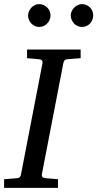

<svg xmlns="http://www.w3.org/2000/svg" viewBox="-35 -911 472 931"><path d="M292 -624Q282.2 -623 278.3 -618.4Q274.4 -613.8 272 -604L168 -65.9Q166.5 -58.6 170.4 -53.2Q174.3 -47.9 188 -46.9L246.1 -42V0H-15.1V-42L47.9 -46.9Q57.1 -47.9 61.3 -52.5Q65.4 -57.1 66.9 -65.9L170.9 -604Q172.4 -612.3 168.5 -617.7Q164.6 -623 151.9 -624L96.2 -628.9V-670.9H356V-628.9ZM210 -836.4Q210 -825.2 205.6 -814.9Q201.2 -804.7 193.6 -796.9Q186 -789.1 176 -784.7Q166 -780.3 154.8 -780.3Q144 -780.3 134.3 -784.7Q124.5 -789.1 117.2 -796.9Q109.9 -804.7 105.5 -814.5Q101.1 -824.2 101.1 -835.4Q101.1 -846.2 105.5 -856.2Q109.9 -866.2 117.2 -874Q124.5 -881.8 134.3 -886.5Q144 -891.1 154.8 -891.1Q166 -891.1 176 -886.7Q186 -882.3 193.6 -875Q201.2 -867.7 205.6 -857.7Q210 -847.7 210 -836.4ZM417 -836.4Q417 -825.2 412.8 -814.9Q408.7 -804.7 401.4 -796.9Q394 -789.1 384 -784.7Q374 -780.3 362.8 -780.3Q351.6 -780.3 341.6 -784.7Q331.5 -789.1 324.2 -796.9Q316.9 -804.7 312.5 -814.9Q308.1 -825.2 308.1 -836.4Q308.1 -846.7 312.7 -856.7Q317.4 -866.7 325 -874.3Q332.5 -881.8 342.5 -886.5Q352.5 -891.1 362.8 -891.1Q374 -891.1 384 -886.7Q394 -882.3 401.4 -875Q408.7 -867.7 412.8 -857.7Q417 -847.7 417 -836.4Z"/></svg>

Font: Charis SIL Eur
Style: Italic
Weight: 400
Italic angle: -11°
Foundry: SIL International
Version: Version 5.000